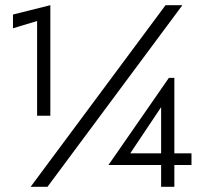

<svg xmlns="http://www.w3.org/2000/svg" viewBox="-20 -720 794 740"><path d="M683 -700 163 0H98L618 -700ZM30 -664 174 -700V-274H123V-639L30 -611ZM398 -84 631 -420H652V-129H718V-84H652V0H601V-84ZM482 -129H601V-307Z"/></svg>

Font: Venryn Sans
Style: Regular
Weight: 400
Designer: Owen Earl, indestructible type* (font) & Cristiano Sobral (main changes)
Version: Version 3.600; ttfautohint (v1.8.3)